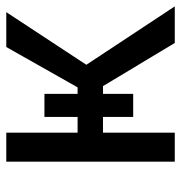

<svg xmlns="http://www.w3.org/2000/svg" viewBox="-3 -565 568 602"><g transform="rotate(-90 281.0 -264.0)"><path d="M543.9 -528.3 378.9 -277.3 562 0H447.3L312 -225.1H287.6V-130.4H215.3V-225.1H166V0H75.2V-528.3H166V-304.7H215.3V-408.7H287.6V-304.7H308.1L434.6 -528.3Z"/></g></svg>

Font: Roboto
Style: Regular
Weight: 400
Designer: Google
Version: Version 2.001047; 2015